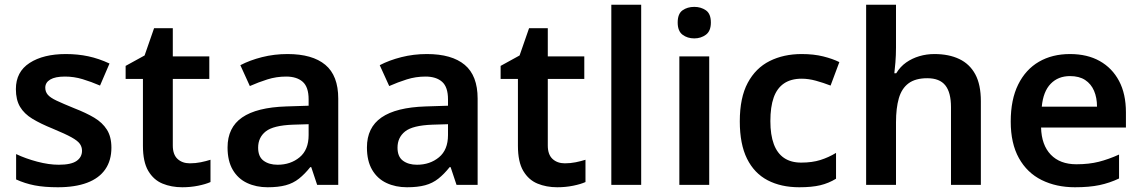

<svg xmlns="http://www.w3.org/2000/svg" viewBox="-20 -780 4816 810"><path d="M450 -157Q450 -103 424 -65.5Q398 -28 347.5 -9Q297 10 224 10Q167 10 126 2Q85 -6 48 -23V-130Q88 -111 137 -98Q186 -85 228 -85Q280 -85 303 -101Q326 -117 326 -144Q326 -160 317 -173Q308 -186 282 -200.5Q256 -215 203 -237Q151 -258 116.5 -279Q82 -300 64.5 -329.5Q47 -359 47 -404Q47 -477 105 -514.5Q163 -552 258 -552Q308 -552 352.5 -542.5Q397 -533 442 -512L402 -419Q365 -435 328.5 -446Q292 -457 254 -457Q213 -457 192 -444.5Q171 -432 171 -410Q171 -393 181.5 -380.5Q192 -368 218.5 -355.5Q245 -343 294 -323Q343 -304 377.5 -283.5Q412 -263 431 -233Q450 -203 450 -157Z M781 -91Q805 -91 827 -95.5Q849 -100 868 -106V-12Q848 -3 816 3.5Q784 10 749 10Q703 10 665.5 -5.5Q628 -21 605.5 -59Q583 -97 583 -165V-447H510V-502L590 -546L630 -661H709V-542H863V-447H709V-166Q709 -128 729 -109.5Q749 -91 781 -91Z M1193 -552Q1298 -552 1352.5 -506.5Q1407 -461 1407 -364V0H1318L1293 -75H1289Q1266 -46 1241.5 -26.5Q1217 -7 1185.5 1.5Q1154 10 1109 10Q1061 10 1022.5 -8Q984 -26 962 -63.5Q940 -101 940 -158Q940 -242 1001.5 -284.5Q1063 -327 1188 -331L1282 -334V-361Q1282 -413 1257 -435Q1232 -457 1187 -457Q1146 -457 1108 -445Q1070 -433 1034 -417L994 -505Q1034 -526 1085.5 -539Q1137 -552 1193 -552ZM1216 -254Q1133 -251 1101 -225.5Q1069 -200 1069 -157Q1069 -119 1092 -102Q1115 -85 1151 -85Q1206 -85 1244 -116.5Q1282 -148 1282 -210V-256Z M1781 -552Q1886 -552 1940.5 -506.5Q1995 -461 1995 -364V0H1906L1881 -75H1877Q1854 -46 1829.5 -26.5Q1805 -7 1773.5 1.5Q1742 10 1697 10Q1649 10 1610.5 -8Q1572 -26 1550 -63.5Q1528 -101 1528 -158Q1528 -242 1589.5 -284.5Q1651 -327 1776 -331L1870 -334V-361Q1870 -413 1845 -435Q1820 -457 1775 -457Q1734 -457 1696 -445Q1658 -433 1622 -417L1582 -505Q1622 -526 1673.5 -539Q1725 -552 1781 -552ZM1804 -254Q1721 -251 1689 -225.5Q1657 -200 1657 -157Q1657 -119 1680 -102Q1703 -85 1739 -85Q1794 -85 1832 -116.5Q1870 -148 1870 -210V-256Z M2363 -91Q2387 -91 2409 -95.5Q2431 -100 2450 -106V-12Q2430 -3 2398 3.5Q2366 10 2331 10Q2285 10 2247.5 -5.5Q2210 -21 2187.5 -59Q2165 -97 2165 -165V-447H2092V-502L2172 -546L2212 -661H2291V-542H2445V-447H2291V-166Q2291 -128 2311 -109.5Q2331 -91 2363 -91Z M2685 0H2559V-760H2685Z M2972 -542V0H2846V-542ZM2909 -751Q2937 -751 2958 -736.5Q2979 -722 2979 -685Q2979 -649 2958 -633.5Q2937 -618 2909 -618Q2880 -618 2859.5 -633.5Q2839 -649 2839 -685Q2839 -722 2859.5 -736.5Q2880 -751 2909 -751Z M3352 10Q3275 10 3218.5 -19.5Q3162 -49 3131.5 -110.5Q3101 -172 3101 -268Q3101 -368 3134.5 -430.5Q3168 -493 3227 -522.5Q3286 -552 3362 -552Q3413 -552 3453 -542Q3493 -532 3521 -518L3484 -419Q3453 -431 3422 -439.5Q3391 -448 3362 -448Q3317 -448 3287.5 -428Q3258 -408 3244 -368.5Q3230 -329 3230 -269Q3230 -211 3244.5 -172Q3259 -133 3288 -113.5Q3317 -94 3360 -94Q3406 -94 3441 -105Q3476 -116 3507 -135V-26Q3476 -7 3440.5 1.5Q3405 10 3352 10Z M3760 -579Q3760 -547 3757.5 -516.5Q3755 -486 3753 -471H3761Q3778 -499 3803 -516.5Q3828 -534 3858.5 -543Q3889 -552 3922 -552Q3983 -552 4027 -531Q4071 -510 4094.5 -466.5Q4118 -423 4118 -353V0H3992V-328Q3992 -390 3968 -420Q3944 -450 3892 -450Q3842 -450 3813 -428.5Q3784 -407 3772 -365.5Q3760 -324 3760 -264V0H3634V-760H3760Z M4494 -552Q4567 -552 4619.5 -522.5Q4672 -493 4701 -438.5Q4730 -384 4730 -306V-242H4372Q4374 -168 4413 -127.5Q4452 -87 4521 -87Q4574 -87 4615.5 -97.5Q4657 -108 4701 -128V-27Q4661 -8 4618 1Q4575 10 4515 10Q4436 10 4374.5 -20.5Q4313 -51 4278.5 -113Q4244 -175 4244 -267Q4244 -360 4275.5 -423.5Q4307 -487 4363 -519.5Q4419 -552 4494 -552ZM4494 -459Q4444 -459 4412.5 -426.5Q4381 -394 4375 -330H4608Q4608 -368 4595.5 -397Q4583 -426 4558 -442.5Q4533 -459 4494 -459Z"/></svg>

Font: Noto Sans Devanagari SemiBold
Style: Regular
Weight: 600
Version: Version 2.003